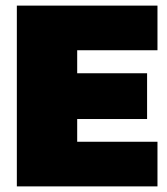

<svg xmlns="http://www.w3.org/2000/svg" viewBox="-20 -664 596 684"><path d="M40 0V-644H541V-485H255V-403H504V-240H255V-159H541V0Z"/></svg>

Font: Kanit ExtraBold
Style: Regular
Weight: 800
Designer: Katatrad Team
Foundry: CadsonDemak
Version: Version 2.000; ttfautohint (v1.8.3)